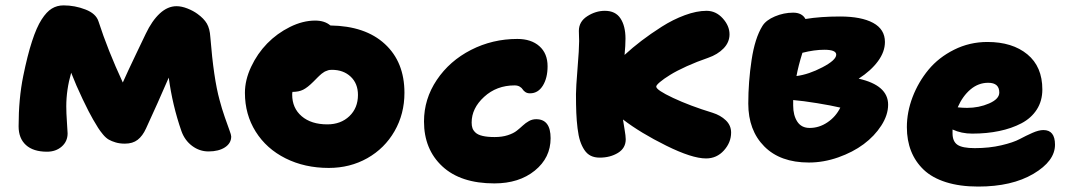

<svg xmlns="http://www.w3.org/2000/svg" viewBox="-20 -622 3950 710"><path d="M153.8 -61Q103 -61 75.9 -85.7Q48.8 -110.4 48.8 -154.8Q48.8 -256.8 65.9 -340.8Q81.5 -417.5 98.4 -469.2Q115.2 -521 133.8 -549.8Q152.3 -578.6 171.6 -590.3Q190.9 -602.1 214.8 -602.1Q256.8 -602.1 295.9 -586.9Q335 -571.8 344.2 -543Q378.4 -437 434.1 -316.9Q451.2 -355.5 483.9 -423.8Q516.6 -492.2 519 -497.1Q542 -545.4 571 -572.3Q600.1 -599.1 632.8 -599.1Q651.4 -599.1 673.1 -590.6Q694.8 -582 710 -570.8Q733.9 -553.7 744.9 -534.9Q755.9 -516.1 757.8 -484.9Q770 -331.5 792 -252Q800.3 -220.2 811.3 -188.7Q822.3 -157.2 828.6 -140.1Q835 -123 835 -117.2Q835 -92.3 811.8 -77.1Q788.6 -62 751 -62Q717.8 -62 690.4 -82.5Q663.1 -103 650.9 -137.2Q617.7 -232.4 604 -335Q563.5 -241.2 520 -147Q507.3 -119.1 489 -105Q470.7 -90.8 441.9 -90.8Q422.9 -90.8 408 -95.2Q393.1 -99.6 382.3 -105.7Q371.6 -111.8 360.8 -124.8Q350.1 -137.7 343 -148.9Q335.9 -160.2 324.2 -180.2Q310.1 -204.1 285.6 -255.4Q261.2 -306.6 243.2 -353Q225.1 -290 225.1 -229Q225.1 -204.6 227.5 -170.4Q230 -136.2 230 -128.9Q230 -99.1 208.3 -80.1Q186.5 -61 153.8 -61Z M1195.8 -1Q1106.9 -1 1036.1 -36.4Q965.3 -71.8 925.5 -135.3Q885.7 -198.7 885.7 -278.8Q885.7 -326.2 908.7 -375Q931.6 -423.8 968 -461.2Q1004.4 -498.5 1052 -522.2Q1099.6 -545.9 1145.5 -545.9Q1180.7 -545.9 1201.7 -527.8Q1331.1 -525.9 1403.3 -459.2Q1475.6 -392.6 1475.6 -278.8Q1475.6 -200.7 1439 -137Q1402.3 -73.2 1338.4 -37.1Q1274.4 -1 1195.8 -1ZM1060.5 -272Q1060.5 -222.2 1095.7 -192.1Q1130.9 -162.1 1190.4 -162.1Q1240.2 -162.1 1272 -192.4Q1303.7 -222.7 1303.7 -271Q1303.7 -313 1276.9 -338.4Q1250 -363.8 1207.5 -363.8Q1203.1 -363.8 1199 -363.3Q1194.8 -362.8 1190.7 -361.1Q1186.5 -359.4 1183.6 -358.4Q1180.7 -357.4 1176 -354Q1171.4 -350.6 1169.4 -349.4Q1167.5 -348.1 1162.1 -343Q1156.7 -337.9 1155 -336.2Q1153.3 -334.5 1147 -328.1Q1140.6 -321.8 1138.7 -319.8Q1117.2 -298.3 1101.1 -290.3Q1085 -282.2 1061.5 -282.2Q1060.5 -278.3 1060.5 -272Z M1808.1 56.2Q1683.6 56.2 1615.7 -6.8Q1547.9 -69.8 1547.9 -172.9Q1547.9 -255.9 1595.2 -326.4Q1642.6 -397 1721.9 -437.5Q1801.3 -478 1893.1 -478Q1944.3 -478 1974.6 -451.2Q2004.9 -424.3 2004.9 -377Q2004.9 -333.5 1987.3 -305.2Q1969.7 -276.9 1939.9 -276.9Q1929.7 -276.9 1922.9 -281.5Q1916 -286.1 1912.8 -291.5Q1909.7 -296.9 1902.1 -301.5Q1894.5 -306.2 1882.8 -306.2Q1816.4 -306.2 1770.3 -263.9Q1724.1 -221.7 1724.1 -168.9Q1724.1 -156.7 1727.1 -148.2Q1730 -139.6 1738.5 -131.6Q1747.1 -123.5 1764.6 -119.4Q1782.2 -115.2 1809.1 -115.2Q1836.9 -115.2 1857.9 -122.1Q1878.9 -128.9 1891.1 -138.7Q1903.3 -148.4 1913.6 -158Q1923.8 -167.5 1936 -174.3Q1948.2 -181.2 1962.9 -181.2Q2016.1 -181.2 2016.1 -110.8Q2016.1 -38.6 1957.8 8.8Q1899.4 56.2 1808.1 56.2Z M2197.8 -39.1Q2178.7 -39.1 2164.8 -45.9Q2150.9 -52.7 2141.1 -67.4Q2131.3 -82 2125.2 -100.8Q2119.1 -119.6 2115.7 -147.7Q2112.3 -175.8 2111.1 -204.8Q2109.9 -233.9 2109.9 -273.9Q2109.9 -297.9 2115.7 -369.4Q2121.6 -440.9 2121.6 -470.2Q2121.6 -475.6 2121.1 -488.5Q2120.6 -501.5 2120.6 -507.8Q2120.6 -542 2151.6 -562Q2182.6 -582 2216.8 -582Q2255.9 -582 2274.4 -554Q2293 -525.9 2293 -479Q2293 -454.1 2289.6 -418.9Q2318.8 -445.8 2352.1 -471.2Q2385.3 -496.6 2427 -523.2Q2468.8 -549.8 2512.5 -565.9Q2556.2 -582 2592.8 -582Q2627.4 -582 2652.6 -554.2Q2677.7 -526.4 2677.7 -495.1Q2677.7 -465.8 2655.8 -443.1Q2633.8 -420.4 2598.6 -408.2Q2557.1 -394 2519.5 -377Q2481.9 -359.9 2458.3 -345.2Q2434.6 -330.6 2420.7 -318.8Q2406.7 -307.1 2406.7 -301.8Q2406.7 -289.1 2469.2 -259.8Q2531.7 -230.5 2614.7 -205.1Q2644.5 -195.8 2664.1 -177Q2683.6 -158.2 2683.6 -131.8Q2683.6 -95.2 2657 -65.7Q2630.4 -36.1 2590.8 -36.1Q2539.1 -36.1 2443.8 -83.3Q2348.6 -130.4 2283.7 -180.2Q2285.2 -168.5 2289.6 -143.6Q2293.9 -118.7 2293.9 -106.9Q2293.9 -74.2 2265.1 -56.6Q2236.3 -39.1 2197.8 -39.1Z M2971.2 -21Q2865.2 -21 2806.2 -80.6Q2747.1 -140.1 2747.1 -238.8Q2747.1 -319.3 2759.3 -400.1Q2771.5 -481 2799.3 -525.9Q2812.5 -547.4 2845.5 -561.3Q2878.4 -575.2 2913.1 -575.2Q2945.8 -575.2 2958.5 -551.8Q3014.2 -561 3086.4 -561Q3165 -561 3208.7 -537.4Q3252.4 -513.7 3252.4 -466.8Q3252.4 -430.7 3226.8 -395.8Q3201.2 -360.8 3155.3 -331.1Q3264.2 -306.6 3264.2 -234.9Q3264.2 -196.8 3239 -157.7Q3213.9 -118.7 3173.8 -88.9Q3133.8 -59.1 3079.6 -40Q3025.4 -21 2971.2 -21ZM3028.3 -438Q2991.2 -438 2947.3 -426.8Q2932.1 -378.4 2925.3 -340.8Q2970.7 -346.7 3021.5 -373.3Q3072.3 -399.9 3072.3 -419.9Q3072.3 -438 3028.3 -438ZM2913.1 -231.9Q2913.1 -195.8 2928.2 -172.4Q2943.4 -148.9 2974.1 -148.9Q3009.3 -148.9 3040 -169.7Q3070.8 -190.4 3087.4 -224.1Q3054.2 -231.9 3001.7 -240.5Q2949.2 -249 2913.1 -252Z M3597.2 67.9Q3529.8 67.9 3478.5 51.8Q3427.2 35.6 3396 5.9Q3364.7 -23.9 3349.1 -63.5Q3333.5 -103 3333.5 -151.9Q3333.5 -207.5 3354.7 -263.2Q3376 -318.8 3413.6 -364.3Q3451.2 -409.7 3508.3 -438.2Q3565.4 -466.8 3631.3 -466.8Q3723.6 -466.8 3779.1 -421.1Q3834.5 -375.5 3834.5 -291Q3834.5 -249 3814 -217Q3793.5 -185.1 3757.1 -166Q3720.7 -147 3675 -137.5Q3629.4 -127.9 3575.2 -127.9Q3535.2 -127.9 3502.4 -143.1V-128.9Q3502.4 -99.1 3520.5 -86.7Q3538.6 -74.2 3584.5 -74.2Q3638.2 -74.2 3682.9 -84.7Q3727.5 -95.2 3750.7 -107.7Q3773.9 -120.1 3797.6 -130.6Q3821.3 -141.1 3838.4 -141.1Q3881.3 -141.1 3881.3 -86.9Q3881.3 -26.4 3801.5 20.8Q3721.7 67.9 3597.2 67.9ZM3634.3 -315.9Q3598.1 -315.9 3568.8 -291.3Q3539.6 -266.6 3521.5 -225.1Q3541 -223.1 3556.2 -223.1Q3600.1 -223.1 3637.7 -239.5Q3675.3 -255.9 3675.3 -279.8Q3675.3 -315.9 3634.3 -315.9Z"/></svg>

Font: Shantell Sans Bouncy
Style: Regular
Weight: 800
Designer: Stephen Nixon, Anya Danilova, Shantell Martin
Foundry: Arrow Type
Version: Version 1.006;[9816181b4]